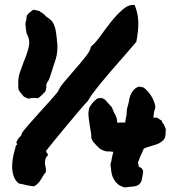

<svg xmlns="http://www.w3.org/2000/svg" viewBox="-20 -755 745 793"><path d="M648.4 -255.9Q650.4 -248 651.9 -246.1Q653.3 -244.1 656.2 -242.2L665 -220.7Q664.1 -216.8 664.1 -210Q664.1 -205.1 663.6 -198.2Q663.1 -191.4 660.2 -183.6L653.3 -174.8Q641.6 -164.1 627.4 -159.2Q613.3 -154.3 599.6 -150.4Q583 -145.5 574.2 -141.6Q572.3 -136.7 570.3 -132.8Q568.4 -128.9 566.4 -124Q561.5 -114.3 557.6 -104.5Q553.7 -94.7 549.8 -84L553.7 -65.4Q560.5 -64.5 564.9 -60.1Q569.3 -55.7 571.3 -47.9L569.3 -32.2Q567.4 -19.5 565.4 -11.2Q563.5 -2.9 555.7 5.9L545.9 11.7Q538.1 14.6 530.8 15.1Q523.4 15.6 516.6 16.6Q510.7 16.6 502.9 18.6H493.2Q485.4 16.6 476.6 12.2Q467.8 7.8 459.5 -1.5Q451.2 -10.7 445.3 -24.9Q439.5 -39.1 438.5 -60.5Q435.5 -71.3 436.5 -77.1Q437.5 -83 439.5 -87.9Q442.4 -108.4 448.2 -127.9Q441.4 -128.9 433.6 -129.4Q425.8 -129.9 418 -129.9Q397.5 -135.7 388.7 -144Q379.9 -152.3 373 -160.2Q370.1 -164.1 364.3 -169.9L357.4 -183.6Q357.4 -195.3 355.5 -207.5Q353.5 -219.7 351.6 -231.4Q347.7 -253.9 345.7 -274.4Q343.8 -294.9 349.6 -312.5Q359.4 -327.1 366.2 -334.5Q373 -341.8 382.8 -348.6L398.4 -350.6Q409.2 -347.7 415 -341.8Q420.9 -335.9 424.8 -331.1L442.4 -311.5Q445.3 -302.7 451.2 -290Q456.1 -282.2 460 -272Q463.9 -261.7 464.8 -248Q471.7 -248 474.6 -249H486.3H497.1Q499 -264.6 501 -271.5Q503.9 -285.2 502.9 -289.1L504.9 -307.6Q506.8 -312.5 508.3 -318.8Q509.8 -325.2 511.7 -333Q512.7 -340.8 515.1 -350.6Q517.6 -360.4 522 -369.1Q526.4 -377.9 534.2 -385.7Q542 -393.6 554.7 -397.5L573.2 -393.6Q609.4 -365.2 621.1 -319.3V-308.6Q617.2 -297.9 615.7 -288.1Q614.3 -278.3 613.3 -268.6Q617.2 -268.6 620.6 -269Q624 -269.5 627.9 -269.5L647.5 -256.8ZM178.7 -419.9Q174.8 -416 172.4 -409.2Q169.9 -402.3 171.9 -396.5L168 -377.9Q158.2 -367.2 151.9 -361.3Q145.5 -355.5 137.7 -349.6L114.3 -350.6Q103.5 -348.6 100.6 -348.1Q97.7 -347.7 95.7 -347.7L79.1 -355.5Q67.4 -368.2 60.5 -377.9Q53.7 -387.7 55.7 -400.4Q53.7 -430.7 61.5 -454.1Q69.3 -477.5 78.1 -500Q91.8 -532.2 98.6 -561Q105.5 -589.8 89.8 -617.2Q87.9 -631.8 86.9 -634.8Q86.9 -645.5 85 -650.4L85.9 -664.1Q88.9 -673.8 88.9 -673.8Q88.9 -688.5 92.8 -693.4Q96.7 -698.2 98.6 -700.2L117.2 -714.8L132.8 -711.9L143.6 -709Q149.4 -703.1 152.3 -703.1L165 -693.4Q168.9 -686.5 184.6 -676.8L195.3 -667Q206.1 -650.4 209.5 -631.8Q212.9 -613.3 214.8 -593.8Q214.8 -588.9 215.3 -584.5Q215.8 -580.1 216.8 -575.2Q218.8 -539.1 210.4 -511.7Q202.1 -484.4 192.4 -456.1Q190.4 -449.2 188 -442.4Q185.5 -435.5 182.6 -427.7ZM543 -582Q529.3 -565.4 499.5 -531.7Q469.7 -498 437.5 -460.4Q405.3 -422.9 378.4 -389.2Q351.6 -355.5 343.8 -338.9Q329.1 -324.2 306.2 -296.9Q283.2 -269.5 258.3 -239.7Q233.4 -210 209.5 -180.7Q185.5 -151.4 170.9 -132.8Q169.9 -127.9 173.3 -124Q176.8 -120.1 178.7 -115.2Q168.9 -104.5 167 -95.7Q165 -86.9 166 -78.1Q167 -69.3 168.9 -61Q170.9 -52.7 168.9 -43Q162.1 -36.1 157.7 -28.3Q153.3 -20.5 148.4 -12.7Q143.6 -4.9 137.2 2Q130.9 8.8 121.1 14.6Q100.6 12.7 87.9 9.3Q75.2 5.9 57.6 2.9Q41 -10.7 35.2 -31.2Q29.3 -51.8 30.3 -73.7Q31.2 -95.7 36.1 -116.7Q41 -137.7 45.9 -154.3Q56.6 -161.1 46.9 -164.1Q50.8 -178.7 60.5 -188Q70.3 -197.3 70.3 -205.1Q77.1 -215.8 97.2 -238.8Q117.2 -261.7 140.6 -287.6Q164.1 -313.5 186 -337.9Q208 -362.3 219.7 -377Q225.6 -393.6 247.1 -418.9Q268.6 -444.3 292.5 -471.7Q316.4 -499 335.4 -523.4Q354.5 -547.9 355.5 -562.5Q373 -576.2 394 -605.5Q415 -634.8 438.5 -664.6Q461.9 -694.3 486.8 -715.8Q511.7 -737.3 536.1 -734.4Q550.8 -698.2 551.3 -662.6Q551.8 -627 543 -582Z"/></svg>

Font: Permanent Marker
Style: Regular
Weight: 400
Designer: Font Diner, Inc
Foundry: Font Diner, Inc
Version: Version 1.001